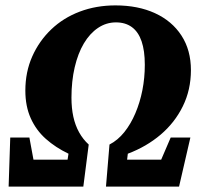

<svg xmlns="http://www.w3.org/2000/svg" viewBox="-20 -692 760 712"><path d="M12 0 18 -182H89L117 -30L67 -100H254L223 -51L234 -122Q186 -145 150 -177Q114 -209 94 -253.5Q74 -298 74 -356Q74 -425 99.5 -482.5Q125 -540 170 -583Q215 -626 276 -649Q337 -672 408 -672Q492 -672 555 -643Q618 -614 653 -560Q688 -506 688 -432Q688 -359 658 -298Q628 -237 575.5 -192.5Q523 -148 454 -122L445 -47L411 -100H612L546 -26L613 -182H686L644 0H373L386 -156Q417 -172 441 -202Q465 -232 482 -272Q499 -312 508 -357.5Q517 -403 517 -452Q517 -504 505 -539Q493 -574 469 -591.5Q445 -609 410 -609Q374 -609 343.5 -588.5Q313 -568 291 -531Q269 -494 257 -442.5Q245 -391 245 -330Q245 -291 252 -259Q259 -227 273.5 -201Q288 -175 309 -156L289 0Z"/></svg>

Font: Source Serif 4 ExtraBold
Style: Italic
Weight: 800
Italic angle: -12°
Designer: Frank Grießhammer
Foundry: Adobe Systems Incorporated
Version: Version 4.004;hotconv 1.0.116;makeotfexe 2.5.65601